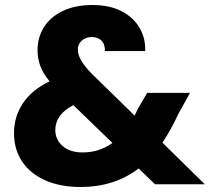

<svg xmlns="http://www.w3.org/2000/svg" viewBox="-20 -736 838 767"><path d="M599 0 534 -63Q437 11 302 11Q221 11 161 -15.5Q101 -42 68.5 -90.5Q36 -139 36 -204Q36 -270 71.5 -323.5Q107 -377 178 -411Q152 -443 141 -472.5Q130 -502 130 -537Q130 -587 156 -628Q182 -669 231.5 -692.5Q281 -716 349 -716Q418 -716 466 -691Q514 -666 538 -624Q562 -582 560 -532H399Q400 -559 385.5 -573.5Q371 -588 347 -588Q323 -588 307 -574Q291 -560 291 -538Q291 -517 304.5 -494Q318 -471 347 -441L518 -274Q520 -279 523.5 -286Q527 -293 531 -302L568 -365H739L691 -278Q664 -219 629 -166L798 0ZM310 -127Q377 -127 429 -165L273 -316Q201 -279 201 -216Q201 -178 230.5 -152.5Q260 -127 310 -127Z"/></svg>

Font: Fz Poppins
Style: Bold
Weight: 700
Designer: Ninad Kale (Devanagari), Jonny Pinhorn (Latin)
Foundry: Indian Type Foundry
Version: Vit hóa bi Vntype.Com & FontZin.Com